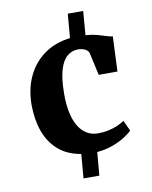

<svg xmlns="http://www.w3.org/2000/svg" viewBox="-89 -746 742 938"><g transform="rotate(-10 282.0 -277.0)"><path d="M61 -269.5Q61 -350 90.5 -412.5Q120 -475 174.2 -513.5Q228.5 -552 302.5 -560.5L312.5 -680H389L379.5 -561.5Q412.5 -559 436.5 -552.5Q460.5 -546 478.2 -540Q496 -534 510 -532.5L502.5 -359.5H409.5L385 -470Q382.5 -480 374.5 -486.5Q366.5 -493 355.2 -496.2Q344 -499.5 331.5 -499.5Q301 -499.5 277.5 -480Q254 -460.5 240.8 -416.8Q227.5 -373 227 -299Q226.5 -243.5 235.8 -202Q245 -160.5 262.2 -133.2Q279.5 -106 303.5 -92.2Q327.5 -78.5 356.5 -78.5Q385.5 -78.5 410 -84Q434.5 -89.5 454.5 -98.2Q474.5 -107 489.5 -117L513.5 -65Q501.5 -52 475.8 -35.5Q450 -19 414.5 -6Q379 7 337 10.5L327 126H248.5L258.5 6.5Q190.5 -5 146.8 -43.2Q103 -81.5 82.2 -139.8Q61.5 -198 61 -269.5Z"/></g></svg>

Font: Merriweather 36pt ExtraBold
Style: Regular
Weight: 800
Designer: Eben Sorkin
Foundry: Eben Sorkin
Version: Version 2.100